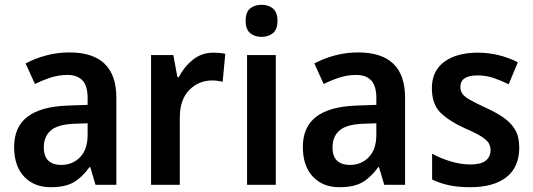

<svg xmlns="http://www.w3.org/2000/svg" viewBox="-20 -772 2225 802"><path d="M270 -553Q466 -553 466 -364V0H379L357 -74H354Q323 -31 287.5 -10.5Q252 10 192 10Q122 10 80.5 -34.5Q39 -79 39 -158Q39 -242 95 -284.5Q151 -327 262 -331L346 -334V-363Q346 -413 324.5 -436Q303 -459 262 -459Q227 -459 193.5 -448.5Q160 -438 126 -421L87 -507Q126 -528 173 -540.5Q220 -553 270 -553ZM289 -255Q220 -252 191.5 -226.5Q163 -201 163 -157Q163 -118 182.5 -100.5Q202 -83 235 -83Q283 -83 314.5 -115.5Q346 -148 346 -209V-257Z M871 -552Q882 -552 895.5 -551Q909 -550 921 -547L910 -430Q901 -433 888.5 -434.5Q876 -436 867 -436Q810 -436 770.5 -396Q731 -356 731 -280V0H611V-542H704L721 -450H727Q748 -492 785 -522Q822 -552 871 -552Z M1073 -752Q1102 -752 1120.5 -736Q1139 -720 1139 -685Q1139 -650 1120.5 -634Q1102 -618 1073 -618Q1043 -618 1024.5 -634Q1006 -650 1006 -685Q1006 -721 1024.5 -736.5Q1043 -752 1073 -752ZM1132 -542V0H1012V-542Z M1476 -553Q1672 -553 1672 -364V0H1585L1563 -74H1560Q1529 -31 1493.5 -10.5Q1458 10 1398 10Q1328 10 1286.5 -34.5Q1245 -79 1245 -158Q1245 -242 1301 -284.5Q1357 -327 1468 -331L1552 -334V-363Q1552 -413 1530.5 -436Q1509 -459 1468 -459Q1433 -459 1399.5 -448.5Q1366 -438 1332 -421L1293 -507Q1332 -528 1379 -540.5Q1426 -553 1476 -553ZM1495 -255Q1426 -252 1397.5 -226.5Q1369 -201 1369 -157Q1369 -118 1388.5 -100.5Q1408 -83 1441 -83Q1489 -83 1520.5 -115.5Q1552 -148 1552 -209V-257Z M2149 -156Q2149 -74 2095.5 -32Q2042 10 1944 10Q1894 10 1856.5 2Q1819 -6 1785 -22V-130Q1819 -111 1862 -98Q1905 -85 1945 -85Q1989 -85 2009 -101Q2029 -117 2029 -145Q2029 -160 2022 -173Q2015 -186 1992 -201Q1969 -216 1922 -236Q1853 -268 1818.5 -303Q1784 -338 1784 -404Q1784 -476 1836 -514Q1888 -552 1976 -552Q2063 -552 2143 -512L2105 -420Q2072 -436 2041 -446.5Q2010 -457 1975 -457Q1903 -457 1903 -409Q1903 -393 1911.5 -380.5Q1920 -368 1943 -355Q1966 -342 2009 -322Q2051 -303 2082.5 -281.5Q2114 -260 2131.5 -230.5Q2149 -201 2149 -156Z"/></svg>

Font: Noto Sans Telugu SemiCondensed SemiBold
Style: Regular
Weight: 600
Width: 4
Designer: Jelle Bosma - Monotype Design Team
Foundry: Monotype Imaging Inc.
Version: Version 2.005; ttfautohint (v1.8.4.7-5d5b)